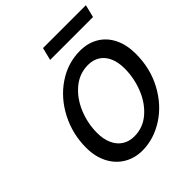

<svg xmlns="http://www.w3.org/2000/svg" viewBox="-240 -1047 1214 1214"><g transform="rotate(-45 367.0 -439.5)"><path d="M618.7 -435.1Q618.7 -490.7 600.8 -531.2Q583 -571.8 549.6 -593.3Q516.1 -614.7 470.7 -614.7Q393.1 -614.7 333 -564.5Q272.9 -514.2 240 -434.6Q207 -355 207 -270Q207 -213.9 225.6 -172.6Q244.1 -131.3 278.3 -109.4Q312.5 -87.4 358.9 -87.4Q436.5 -87.4 495.8 -138.4Q555.2 -189.5 586.9 -269.8Q618.7 -350.1 618.7 -435.1ZM331.1 12.2Q263.2 12.2 208.7 -20Q154.3 -52.2 123 -112.3Q91.8 -172.4 91.8 -252.9Q91.8 -375 146.5 -481.2Q201.2 -587.4 294.4 -650.6Q387.7 -713.9 498 -713.9Q568.4 -713.9 622.1 -681.9Q675.8 -649.9 705.1 -590.3Q734.4 -530.8 734.4 -450.2Q734.4 -319.8 677.2 -213.9Q620.1 -107.9 526.9 -47.9Q433.6 12.2 331.1 12.2ZM344.7 -891.1H728L707 -806.2H323.7Z"/></g></svg>

Font: Lesson One Medium
Style: Italic
Weight: 500
Italic angle: -14°
Designer: But Ko, Victor Gaultney, Annie Olsen, Julie Remington, Don Collingsworth, Eric Hays, Becca Hirsbrunner
Version: Version 1.100